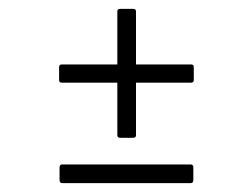

<svg xmlns="http://www.w3.org/2000/svg" viewBox="-20 -489 529 432"><path d="M250 -179Q244 -179 244 -185V-303H119Q113 -303 113 -309V-338Q113 -344 119 -344H244V-463Q244 -469 250 -469H280Q286 -469 286 -463V-344H410Q416 -344 416 -338V-309Q416 -303 410 -303H286V-185Q286 -179 280 -179ZM120 -77Q114 -77 114 -84V-112Q114 -119 120 -119H409Q415 -119 415 -112V-84Q415 -77 409 -77Z"/></svg>

Font: Sofia Sans Condensed Light
Style: Italic
Weight: 300
Italic angle: -9°
Version: Version 4.100